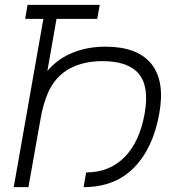

<svg xmlns="http://www.w3.org/2000/svg" viewBox="-20 -770 702 790"><path d="M635.5 -304Q610.5 -160.5 531 -80Q452.5 0 324 0L334.5 -60.5Q430 -60.5 492.5 -123.5Q554.5 -186.5 575 -302Q595 -413.5 551.2 -466Q507.5 -518.5 402 -518.5Q322.5 -518.5 265.2 -487Q208 -455.5 178 -389.5Q168 -366.5 159.8 -338.2Q151.5 -310 146 -276L97 0H36.5L158.5 -692.5H83.5L93.5 -750H390.5L380 -692.5H212.5L175 -478Q217 -528 278.5 -553Q340 -578 413.5 -578Q545 -578 602.2 -507.8Q659.5 -437.5 635.5 -304Z"/></svg>

Font: Russisch Sans Light
Style: Italic
Weight: 300
Italic angle: -10°
Designer: Michael Sharanda (font) & Cristiano Sobral (main changes)
Foundry: Michael Sharanda
Version: Version 2.00;September 8, 2020;FontCreator 13.0.0.2681 64-bi